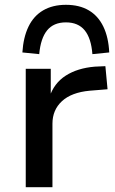

<svg xmlns="http://www.w3.org/2000/svg" viewBox="-20 -778 480 798"><path d="M87 0V-492H191V-373H185Q204 -432 253 -463.5Q302 -495 374 -501L418 -503L427 -407L353 -401Q277 -394 237.5 -357.5Q198 -321 198 -264V0ZM143 -553 73 -560Q77 -623 98.5 -667.5Q120 -712 159.5 -735Q199 -758 254 -758Q310 -758 349 -735Q388 -712 409.5 -667.5Q431 -623 434 -560L364 -553Q359 -619 332 -652Q305 -685 254 -685Q203 -685 176 -652Q149 -619 143 -553Z"/></svg>

Font: Nunito Sans 10pt SemiExpanded SemiBold
Style: Regular
Weight: 600
Width: 6
Designer: Vernon Adams
Foundry: Vernon Adams
Version: Version 3.101;gftools[0.9.27]